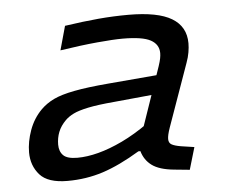

<svg xmlns="http://www.w3.org/2000/svg" viewBox="-41 -521 697 574"><g transform="rotate(-5 307.0 -233.5)"><path d="M175.1 -60.2Q204 -60.2 238.2 -69.1Q272.3 -78 311.1 -96.5Q349.8 -115 391.1 -144.3L364.1 -63.5H358.1Q297 -26.6 246.5 -10.2Q195.9 6.2 139.5 6.2Q80.8 6.2 56.5 -21.3Q32.2 -48.9 32.2 -88.6Q32.2 -120.6 44.5 -154.9Q56.9 -189.3 81.6 -214Q98 -230.4 120.7 -241.4Q143.5 -252.4 182.9 -260Q222.4 -267.7 286.6 -273.1L455.7 -287.6L436 -230.2L298.8 -217Q249 -212.7 220 -206.6Q190.9 -200.5 175.6 -192.9Q160.3 -185.3 150.5 -175.5Q134.7 -159.7 127.8 -142Q120.9 -124.4 120.9 -104.2Q120.9 -83.7 132.8 -71.9Q144.6 -60.2 175.1 -60.2ZM457.7 -126.1Q453.5 -114 451.7 -106Q449.9 -97.9 449.9 -92.3Q449.9 -80.3 458.9 -75.5Q468 -70.6 486 -67.6L526 -61.6L506.4 4.9L459 0.2Q415.6 -4.1 393.7 -20.2Q371.9 -36.3 364.1 -63.5L367.6 -99.5L440.8 -312.1Q445.4 -326.1 447 -334.6Q448.7 -343.1 448.7 -350.4Q448.7 -376.6 424.2 -389.9Q399.8 -403.2 340.2 -403.2Q313.1 -403.2 264.3 -398.7Q215.4 -394.2 152.3 -384.5L172.3 -456.4Q228.3 -464.7 273.7 -468.7Q319 -472.7 363.6 -472.7Q451.9 -472.7 493.6 -447.6Q535.4 -422.5 535.4 -372.4Q535.4 -359.9 532.9 -345.3Q530.5 -330.8 524.5 -314.4Z"/></g></svg>

Font: Intel One Mono Light
Style: Italic
Weight: 300
Italic angle: -16°
Monospace: yes
Designer: Fred Shallcrass
Foundry: Frere-Jones Type LLC
Version: Version 1.004